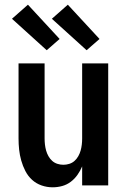

<svg xmlns="http://www.w3.org/2000/svg" viewBox="-20 -790 540 818"><path d="M204 8Q180 8 157 0Q134 -8 116.5 -24Q99 -40 88 -61.5Q77 -83 70.5 -106Q64 -129 61.5 -152.5Q59 -176 59 -200V-520H170V-200Q170 -187 171.5 -174Q173 -161 176.5 -148.5Q180 -136 186.5 -124.5Q193 -113 202.5 -104.5Q212 -96 224.5 -92Q237 -88 250 -88Q263 -88 275.5 -92Q288 -96 297.5 -104.5Q307 -113 313.5 -124.5Q320 -136 323.5 -148.5Q327 -161 328.5 -174Q330 -187 330 -200V-520H441V0H330V-81Q322 -62 310 -45Q298 -28 281.5 -15.5Q265 -3 245 2.5Q225 8 204 8ZM349 -576 201 -710 269 -770 404 -624ZM179 -576 31 -710 99 -770 234 -624Z"/></svg>

Font: Iosevka Term
Style: Bold
Weight: 700
Monospace: yes
Designer: Belleve Invis
Foundry: Belleve Invis
Version: Version 30.0.1